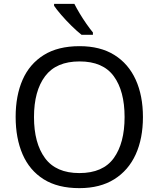

<svg xmlns="http://www.w3.org/2000/svg" viewBox="-20 -964 821 994"><path d="M720 -358Q720 -247 682.5 -164.5Q645 -82 571.5 -36Q498 10 391 10Q279 10 206 -36Q133 -82 97 -165Q61 -248 61 -359Q61 -469 97 -551Q133 -633 206.5 -679Q280 -725 392 -725Q499 -725 572 -679.5Q645 -634 682.5 -551.5Q720 -469 720 -358ZM156 -358Q156 -223 213 -145.5Q270 -68 391 -68Q513 -68 569 -145.5Q625 -223 625 -358Q625 -493 569 -569.5Q513 -646 392 -646Q271 -646 213.5 -569.5Q156 -493 156 -358ZM365 -944Q376 -922 392.5 -894.5Q409 -867 427.5 -840.5Q446 -814 461 -796V-784H402Q379 -802 350 -830.5Q321 -859 296.5 -887.5Q272 -916 260 -934V-944Z"/></svg>

Font: Noto IKEA Arabic
Style: Regular
Weight: 400
Designer: Monotype Design Team
Foundry: Monotype Imaging Inc.
Version: Version 1.200